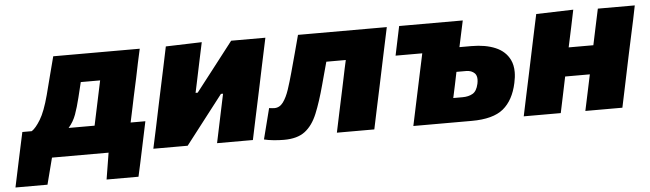

<svg xmlns="http://www.w3.org/2000/svg" viewBox="-116 -663 3228 953"><g transform="rotate(-5 1497.5 -187.0)"><path d="M-73 132Q-66 99 -59 66Q-52 32.5 -45 0Q-37.5 -34.5 -30 -70Q-22.5 -105.5 -15 -139.5H32Q52.5 -153 76.2 -192Q100 -231 121.5 -311.5Q134.5 -362.5 146.5 -408.5Q158.5 -454.5 170.5 -500.5H601.5Q593.5 -465 586.2 -430.8Q579 -396.5 571 -357Q562.5 -317 551 -265L540.5 -214.5Q536 -193 532 -174.5Q528 -156 524.5 -139.5H598Q583.5 -72.5 568.5 0Q561.5 32.5 554.5 66Q547 99.5 540 132H381L402.5 0H120.5L86.5 132ZM277 -285Q265.5 -238 252.8 -202.8Q240 -167.5 215.5 -139.5H345Q348.5 -156 352.5 -175Q356.5 -193.5 361 -215L371.5 -264.5Q377.5 -293 382.5 -316.5Q387.5 -340 392 -361H295.5Q291 -342.5 286.5 -324Q282 -305 277 -285Z M625.5 0Q637 -52.5 647.5 -102Q657.5 -151 671 -214.5L681.5 -264Q698.5 -343 709.5 -395.5Q720.5 -448 731.5 -500.5L911 -506Q901 -459.5 891.5 -414.5Q882 -369.5 868 -302.5L858.5 -258H869L952.5 -365.5Q1004 -431.5 1057 -500.5H1227.5Q1220 -465.5 1212.8 -431.5Q1205.5 -397.5 1197 -357.2Q1188.5 -317 1177.5 -264L1167 -214.5Q1153.5 -151.5 1143 -102Q1132.5 -52 1121.5 0H943Q953.5 -49.5 963 -95Q972.5 -140 984.5 -197L994 -242H983.5L903.5 -138.5Q877 -104 850 -69.2Q823 -34.5 796.5 0Z M1276 12.5Q1251.5 12.5 1223.8 9.8Q1196 7 1176.5 2L1215.5 -151Q1223 -150 1230.2 -149.2Q1237.5 -148.5 1242 -148.5Q1268 -148.5 1285.5 -172.2Q1303 -196 1315.8 -234.5Q1328.5 -273 1340.5 -317Q1353.5 -365.5 1366.5 -412.5Q1379 -459.5 1390 -500.5H1832.5Q1825 -465.5 1817.8 -431.5Q1810.5 -397.5 1802 -357.2Q1793.5 -317 1782.5 -264.5L1772 -214.5Q1758.5 -151.5 1748 -102Q1737.5 -52.5 1726.5 0H1540Q1551 -52.5 1561.5 -102Q1572 -151.5 1585.5 -214.5L1596 -264.5Q1601.5 -291 1606.2 -313.5Q1611 -336 1615.5 -355.5H1518.5Q1510.5 -326 1502.5 -297Q1494.5 -268 1488 -243.5Q1465.5 -159.5 1442 -102.5Q1418.5 -45.5 1380.5 -16.5Q1342.5 12.5 1276 12.5Z M1921 0Q1932 -52 1942.5 -101.5Q1953 -151 1966.5 -214.5L1977 -264Q1982.5 -290 1987.5 -313Q1992 -335.5 1996.5 -355.5H1863.5L1894 -500.5H2211Q2203.5 -467 2197 -435.5Q2190.5 -403.5 2183 -370H2242.5Q2312.5 -370 2362 -349Q2411.5 -328 2433 -283.5Q2445.5 -257.5 2445.5 -223Q2445.5 -198 2439 -169Q2421 -84.5 2369.8 -42.2Q2318.5 0 2212 0ZM2130.5 -121H2176.5Q2206.5 -121 2227.2 -132.8Q2248 -144.5 2256 -181Q2258.5 -193 2258.5 -203Q2258.5 -222 2248.5 -233Q2232.5 -249 2206 -249H2157.5Q2151 -217 2144.5 -186Q2138 -155 2130.5 -121Z M2471 0Q2482 -52.5 2492.5 -102Q2503 -151.5 2516.5 -214.5L2527 -264.5Q2538 -317 2546.5 -357.2Q2555 -397.5 2562.2 -431.5Q2569.5 -465.5 2577 -500.5L2762 -506Q2753 -462 2744 -419.5Q2735 -377 2723 -321.5H2846Q2857.5 -376 2866.2 -417.2Q2875 -458.5 2884 -500.5H3068Q3061 -465.5 3054 -431.5Q3046.5 -397.5 3038 -357.5Q3029.5 -317 3018 -264.5L3007.5 -214.5Q2994.5 -151.5 2984 -102Q2973.5 -52.5 2962.5 0H2778Q2787.5 -44.5 2796.5 -86.8Q2805.5 -129 2816 -179H2693Q2682.5 -129 2673.8 -87Q2665 -45 2655.5 0Z"/></g></svg>

Font: Heraclito ExtraBold
Style: Italic
Weight: 800
Italic angle: -12°
Designer: Kostas Bartsokas (font) & Cristiano Sobral (main changes)
Foundry: Kostas Bartsokas (font) & Cristiano Sobral (main changes)
Version: Version 1.00;July 8, 2020;FontCreator 13.0.0.2655 64-bit